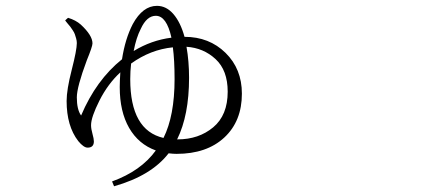

<svg xmlns="http://www.w3.org/2000/svg" viewBox="-20 -568 1540 660"><path d="M588.9 -88.9H590.8Q663.1 -88.9 712.9 -130.4Q762.7 -171.9 762.7 -252.9Q762.7 -326.2 721.2 -364.7Q679.7 -403.3 621.1 -407.2Q629.9 -357.4 629.9 -300.8Q629.9 -171.9 588.9 -88.9ZM427.7 -295.9Q427.7 -120.1 542 -93.8Q580.1 -169.9 580.1 -295.9Q580.1 -361.3 574.2 -405.3Q497.1 -397.5 430.7 -349.6Q427.7 -323.2 427.7 -295.9ZM463.9 -468.8Q448.2 -438.5 439.5 -392.6Q500 -429.7 569.3 -438.5Q552.7 -513.7 515.6 -513.7Q484.4 -513.7 463.9 -468.8ZM614.3 -441.4Q699.2 -441.4 755.4 -386.2Q811.5 -331.1 811.5 -246.1Q811.5 -151.4 751 -95.2Q690.4 -39.1 586.9 -39.1Q575.2 -39.1 559.6 -41Q500 36.1 372.1 72.3L365.2 55.7Q464.8 19.5 515.6 -50.8Q456.1 -72.3 423.8 -128.4Q391.6 -184.6 391.6 -268.6Q391.6 -288.1 393.6 -319.3Q350.6 -279.3 321.8 -222.2Q293 -165 293 -137.7Q293 -125 297.9 -107.9Q302.7 -90.8 302.7 -82Q302.7 -60.5 281.2 -60.5Q267.6 -60.5 249 -83Q209 -134.8 209 -220.7Q209 -259.8 226.6 -328.1Q244.1 -396.5 244.1 -419.9Q244.1 -427.7 241.7 -436Q239.3 -444.3 237.3 -450.2Q235.4 -456.1 229.5 -464.8Q223.6 -473.6 221.7 -476.1Q219.7 -478.5 211.9 -487.8Q204.1 -497.1 204.1 -498L213.9 -506.8Q240.2 -499 257.8 -483.4Q297.9 -446.3 297.9 -418.9Q297.9 -408.2 278.3 -360.4Q244.1 -268.6 244.1 -233.4Q244.1 -191.4 258.8 -170.9Q310.5 -293 399.4 -364.3Q410.2 -434.6 436.5 -485.4Q470.7 -547.9 519.5 -547.9Q551.8 -547.9 576.2 -519.5Q600.6 -491.2 614.3 -441.4Z"/></svg>

Font: Bpmf Zihi Serif Light
Style: Light
Weight: 300
Foundry: But Ko
Version: Version 1.320